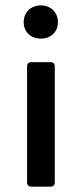

<svg xmlns="http://www.w3.org/2000/svg" viewBox="-20 -697 305 717"><path d="M132.8 -552.7C169.9 -552.7 196.3 -578.1 196.3 -614.3C196.3 -650.4 169.9 -676.8 132.8 -676.8C94.7 -676.8 68.4 -650.4 68.4 -614.3C68.4 -578.1 94.7 -552.7 132.8 -552.7ZM81.1 -449.2V-15.6C81.1 -5.9 86.9 0 96.7 0H168.9C178.7 0 184.6 -5.9 184.6 -15.6V-449.2C184.6 -459 178.7 -464.8 168.9 -464.8H96.7C86.9 -464.8 81.1 -459 81.1 -449.2Z"/></svg>

Font: Ed Sans Neue Medium
Style: Regular
Weight: 500
Designer: Stephen Hutchings
Version: Version 1.004;PS 001.004;hotconv 1.0.88;makeotf.lib2.5.64775